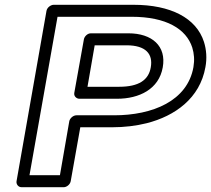

<svg xmlns="http://www.w3.org/2000/svg" viewBox="-20 -756 881 801"><path d="M456 -275H299C284 -275 271 -261 269 -250L230 -25H103L220 -686H529C674 -686 757 -635 782 -558C790 -532 792 -506 787 -476C762 -335 617 -275 456 -275ZM315 -225H447C499 -225 548 -231 592 -242C710 -272 814 -346 837 -476C844 -513 841 -549 831 -581C799 -681 692 -736 537 -736H204C193 -736 177 -726 174 -711L49 0C47 11 55 25 70 25H246C257 25 272 15 275 0ZM659 -475C675 -564 614 -617 516 -617H359C344 -617 332 -603 330 -592L290 -369C287 -354 300 -344 311 -344H468C561 -344 643 -384 659 -475ZM609 -475C600 -422 559 -394 477 -394H345L375 -567H508C588 -567 619 -531 609 -475Z"/></svg>

Font: Asimov
Style: XWidOuIt
Weight: 500
Designer: Google
Version: Version 2.000980; 2014